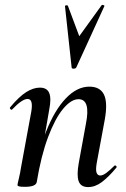

<svg xmlns="http://www.w3.org/2000/svg" viewBox="-20 -751 512 780"><path d="M338 9Q308 9 299.5 -15Q291 -39 300 -89L329 -248Q349 -348 299 -348Q269 -348 236.5 -309Q204 -270 175.5 -194.5Q147 -119 129 -10L112 -11Q133 -130 167.5 -217Q202 -304 247.5 -351.5Q293 -399 343 -399Q386 -399 402 -367.5Q418 -336 406 -267L373 -89Q368 -60 372.5 -49Q377 -38 387 -38Q398 -38 412.5 -49Q427 -60 444 -77Q447 -81 451.5 -77Q456 -73 452 -69Q421 -32 394 -11.5Q367 9 338 9ZM81 8Q63 8 57 6Q51 4 51 1Q51 -3 56.5 -25.5Q62 -48 66 -74L107 -297Q116 -349 92 -349Q81 -349 65.5 -338.5Q50 -328 30 -307Q27 -303 22.5 -307.5Q18 -312 22 -316Q57 -358 86 -376.5Q115 -395 142 -395Q171 -395 180 -373Q189 -351 180 -306L129 -10Q124 8 81 8ZM271 -477 244 -726Q244 -729 249.5 -729.5Q255 -730 256 -727L302 -604L393 -730Q395 -732 400 -730.5Q405 -729 404 -726L290 -477Q287 -472 279 -472Q271 -472 271 -477Z"/></svg>

Font: Cormorant SemiBold
Style: Italic
Weight: 600
Italic angle: -10°
Designer: Christian Thalmann (Catharsis Fonts)
Foundry: Catharsis Fonts
Version: Version 4.000